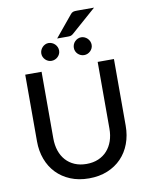

<svg xmlns="http://www.w3.org/2000/svg" viewBox="-111 -1144 960 1232"><g transform="rotate(-10 369.0 -528.0)"><path d="M368.5 -85.5Q411.5 -85.5 445.5 -100Q479.5 -114.5 503 -140.8Q526.5 -167 539 -203.2Q551.5 -239.5 551.5 -283.5V-718H657.5V-283.5Q657.5 -220.5 637.5 -167Q617.5 -113.5 580 -74.5Q542.5 -35.5 489 -13.5Q435.5 8.5 368.5 8.5Q301.5 8.5 248 -13.5Q194.5 -35.5 157 -74.5Q119.5 -113.5 99.5 -167Q79.5 -220.5 79.5 -283.5V-718H186V-284Q186 -240 198.2 -203.5Q210.5 -167 234 -140.8Q257.5 -114.5 291.5 -100Q325.5 -85.5 368.5 -85.5ZM589 -1065 426 -922Q417.5 -915 410.5 -913Q403.5 -911 392 -911H321.5L434.5 -1048Q439 -1054 443.2 -1057.2Q447.5 -1060.5 452.5 -1062.2Q457.5 -1064 464 -1064.5Q470.5 -1065 479 -1065ZM320.5 -833Q320.5 -821 315.8 -810.8Q311 -800.5 303 -792.8Q295 -785 284.2 -780.5Q273.5 -776 261.5 -776Q250 -776 239.8 -780.5Q229.5 -785 221.8 -792.8Q214 -800.5 209.2 -810.8Q204.5 -821 204.5 -833Q204.5 -845 209.2 -855.8Q214 -866.5 221.8 -874.5Q229.5 -882.5 239.8 -887.2Q250 -892 261.5 -892Q273.5 -892 284.2 -887.2Q295 -882.5 303 -874.5Q311 -866.5 315.8 -855.8Q320.5 -845 320.5 -833ZM532.5 -833Q532.5 -821 527.8 -810.8Q523 -800.5 515 -792.8Q507 -785 496.5 -780.5Q486 -776 474.5 -776Q462.5 -776 452 -780.5Q441.5 -785 433.5 -792.8Q425.5 -800.5 421 -810.8Q416.5 -821 416.5 -833Q416.5 -845 421 -855.8Q425.5 -866.5 433.5 -874.5Q441.5 -882.5 452 -887.2Q462.5 -892 474.5 -892Q486 -892 496.5 -887.2Q507 -882.5 515 -874.5Q523 -866.5 527.8 -855.8Q532.5 -845 532.5 -833Z"/></g></svg>

Font: Lato 2
Style: Regular
Weight: 500
Designer: Lukasz Dziedzic with Adam Twardoch and Botio Nikoltchev
Foundry: tyPoland Lukasz Dziedzic
Version: Version 2.015; 2015-08-06; http://www.latofonts.com/